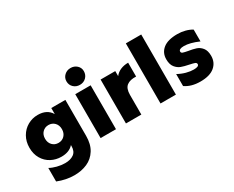

<svg xmlns="http://www.w3.org/2000/svg" viewBox="-131 -1329 2500 2053"><g transform="rotate(-30 1119.0 -302.5)"><path d="M283 43Q349 43 390 13.5Q431 -16 431 -81V-94Q380 -36 283 -36Q215 -36 157.5 -66.5Q100 -97 66 -155Q32 -213 32 -290Q32 -367 66.5 -426.5Q101 -486 158.5 -518.5Q216 -551 283 -551Q398 -551 447 -467V-542H621V-99Q621 5 578 73.5Q535 142 463.5 173.5Q392 205 304 205Q202 205 99 164V-3Q134 17 184.5 30Q235 43 283 43ZM433 -290Q433 -339 403.5 -369.5Q374 -400 329 -400Q284 -400 254.5 -369.5Q225 -339 225 -290Q225 -241 254.5 -210.5Q284 -180 329 -180Q374 -180 403.5 -210.5Q433 -241 433 -290Z M743 -542H933V0H743ZM730 -707Q730 -751 761.5 -780.5Q793 -810 838 -810Q883 -810 914.5 -781.5Q946 -753 946 -710Q946 -664 915 -633.5Q884 -603 838 -603Q792 -603 761 -632.5Q730 -662 730 -707Z M1056 -542H1237V-480Q1264 -515 1306 -533Q1348 -551 1401 -551V-380Q1327 -384 1286.5 -353Q1246 -322 1246 -242V0H1056Z M1483 -742H1673V0H1483Z M1785 -41V-189Q1834 -162 1883 -149Q1932 -136 1974 -136Q2038 -136 2038 -166Q2038 -183 2019.5 -190Q2001 -197 1957 -206Q1901 -217 1864.5 -230.5Q1828 -244 1800 -279Q1772 -314 1772 -378Q1772 -458 1831.5 -505.5Q1891 -553 2008 -553Q2057 -553 2103 -541Q2149 -529 2185 -507V-361Q2079 -407 2006 -407Q1942 -407 1942 -375Q1942 -359 1960 -352.5Q1978 -346 2022 -338Q2075 -330 2113 -317.5Q2151 -305 2179 -270Q2207 -235 2207 -171Q2207 -89 2147.5 -39Q2088 11 1972 11Q1859 11 1785 -41Z"/></g></svg>

Font: Chess Sans ExtraBold
Style: Regular
Weight: 800
Designer: Wolf Bōese
Foundry: Wolf Bōese
Version: Version 7.223